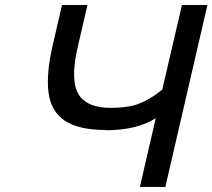

<svg xmlns="http://www.w3.org/2000/svg" viewBox="-20 -743 843 762"><path d="M399.9 -226.1V-227.1Q292.5 -227.1 237.3 -263.9Q182.1 -300.8 172.6 -375.5Q163.1 -450.2 189 -563L226.1 -723.1H327.1L290 -563Q278.8 -514.6 275.4 -477.8Q272 -440.9 277.3 -409.4Q282.7 -377.9 299.3 -357.7Q315.9 -337.4 345.9 -326.2Q376 -314.9 419.9 -314.9Q487.8 -314.9 531.2 -331.3Q574.7 -347.7 624 -387.2L702.1 -723.1H803.2L636.2 -1H535.2L598.1 -273.9Q522.9 -226.1 399.9 -226.1Z"/></svg>

Font: Perun
Style: Italic
Weight: 400
Italic angle: -12°
Foundry: Stefan Peev, Context Ltd
Version: Version 001.000